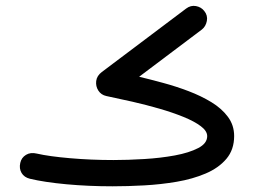

<svg xmlns="http://www.w3.org/2000/svg" viewBox="-20 -612 890 671"><path d="M466.3 -343.8Q504.9 -334.5 550 -322.3Q595.2 -310.1 638.9 -293.5Q682.6 -276.9 718.8 -254.9Q754.9 -232.9 776.6 -203.6Q798.3 -174.3 798.3 -136.7Q798.3 -88.9 771.2 -56.9Q744.1 -24.9 698.7 -5.6Q653.3 13.7 597.7 23.2Q542 32.7 483.9 35.9Q425.8 39.1 373.5 39.1Q289.6 39.1 212.4 32Q135.3 24.9 84.5 12.7Q64.5 7.8 55.4 -7.6Q46.4 -22.9 50.8 -42.5Q54.7 -61 70.8 -70.8Q86.9 -80.6 108.9 -75.2Q151.4 -65.4 224.9 -59.1Q298.3 -52.7 376.5 -52.7Q427.2 -52.7 484.1 -56.2Q541 -59.6 591.1 -68.8Q641.1 -78.1 672.6 -94.5Q704.1 -110.8 704.1 -136.2Q704.1 -154.3 681.6 -171.1Q659.2 -188 621.3 -203.4Q583.5 -218.8 537.1 -232.2Q490.7 -245.6 442.6 -256.6Q394.5 -267.6 351.6 -276.4Q333.5 -280.3 323.7 -295.4Q314 -310.5 316.2 -328.9Q318.4 -347.2 335.9 -360.4L630.4 -582Q646.5 -594.2 664.8 -590.8Q683.1 -587.4 693.8 -573.7Q706.5 -558.1 702.9 -538.8Q699.2 -519.5 685.5 -508.8Z"/></svg>

Font: Mikhak-DS1-FD Medium
Style: Regular
Weight: 500
Designer: Amin Abedi
Version: Version 3.2